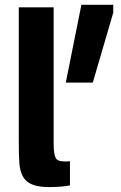

<svg xmlns="http://www.w3.org/2000/svg" viewBox="-20 -760 498 788"><path d="M444.8 -740.2V-708L360.8 -420.9H250L314 -740.2ZM57.1 -183.1V-730H200.2V-169.9Q200.2 -119.1 212.2 -106.7Q224.1 -94.2 267.1 -98.1V1Q230.5 7.8 181.2 7.8Q116.7 7.8 89.1 -16.8Q61.5 -41.5 59.1 -97.2Q57.1 -122.1 57.1 -183.1Z"/></svg>

Font: Nacelle Bold
Style: Regular
Weight: 700
Designer: Sora Sagano
Foundry: Sora Sagano
Version: Version 1.000;FEAKit 1.0